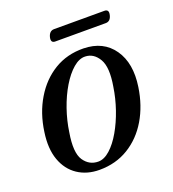

<svg xmlns="http://www.w3.org/2000/svg" viewBox="-108 -634 654 726"><g transform="rotate(-20 219.0 -270.5)"><path d="M269.5 -444Q349 -442.5 389 -385Q429 -327.5 415 -235.5Q404.5 -164.5 371.8 -109.2Q339 -54 287.8 -22.8Q236.5 8.5 171 8.5Q120.5 8.5 83.5 -16.2Q46.5 -41 30 -87Q13.5 -133 23 -197.5Q33 -270 66.8 -326.2Q100.5 -382.5 152.2 -413.8Q204 -445 269.5 -444ZM177 -22.5Q200.5 -22.5 224.5 -44Q248.5 -65.5 269.2 -101.5Q290 -137.5 305 -181.2Q320 -225 326.5 -269Q339.5 -344 319.5 -378Q299.5 -412 265.5 -413Q241.5 -414 216.8 -392.8Q192 -371.5 170.2 -335.2Q148.5 -299 133 -254.2Q117.5 -209.5 111 -163.5Q98 -86 119.2 -54.2Q140.5 -22.5 177 -22.5ZM165.5 -527.5Q171.5 -550.5 190.5 -550.5H393Q412 -550.5 406.5 -528Q401 -505 382 -505H179Q160 -505 165.5 -527.5Z"/></g></svg>

Font: Fraunces 144pt Soft
Style: Italic
Weight: 400
Italic angle: -16°
Version: Version 1.000;[b76b70a41]